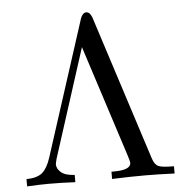

<svg xmlns="http://www.w3.org/2000/svg" viewBox="-52 -767 797 817"><g transform="rotate(-5 347.0 -358.0)"><path d="M31 0V-31Q78 -32 99.5 -51Q121 -70 135 -113L322 -693Q331 -716 346 -716Q361 -716 370 -693L570 -72Q579 -45 595 -38Q611 -31 656 -31H661V0Q586 -3 537 -3Q466 -3 394 0V-31H404Q477 -31 477 -62Q477 -68 467 -99L315 -570L166 -106Q161 -86 161 -83Q161 -64 179 -48.5Q197 -33 237 -31V0Q180 -3 123 -3Q86 -3 31 0Z"/></g></svg>

Font: CMU Serif
Style: Roman
Weight: 500
Version: Version 0.7.0